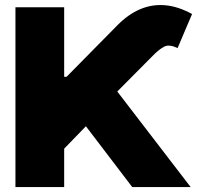

<svg xmlns="http://www.w3.org/2000/svg" viewBox="-20 -757 798 777"><path d="M42.5 0V-727.5H239.7V-446.3H249.5L455.6 -655.3Q499 -699.2 547.1 -719.7Q595.2 -740.2 647.9 -735.8Q700.7 -731.4 757.3 -700.2L698.7 -562.5Q664.6 -578.6 644.8 -568.4Q625 -558.1 602.1 -535.2L454.6 -386.7L751.5 0H515.1L327.6 -246.1L239.7 -155.3V0Z"/></svg>

Font: Inter 24pt Black
Style: Regular
Weight: 900
Designer: Rasmus Andersson
Foundry: rsms
Version: Version 4.001;git-66647c0bb